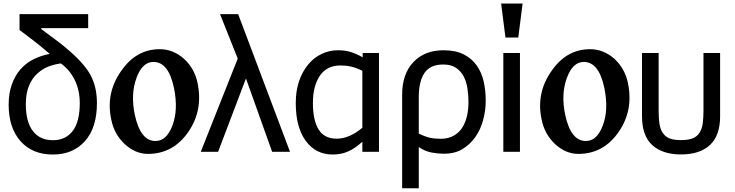

<svg xmlns="http://www.w3.org/2000/svg" viewBox="-20 -838 4059 1060"><path d="M515.1 -268.6Q515.1 -132.8 449 -58.8Q382.8 15.1 272 15.1Q158.7 15.1 93.3 -58.6Q27.8 -132.3 27.8 -260.7Q27.8 -322.8 45.4 -372.1Q63 -421.4 94.7 -457Q125.5 -491.7 167.5 -512Q209.5 -532.2 254.4 -540.5Q209 -579.6 169.2 -610.6Q129.4 -641.6 87.9 -672.4V-759.8H466.8V-682.6H207.5V-677.7Q237.3 -655.3 288.8 -617.2Q340.3 -579.1 388.7 -534.2Q461.9 -465.8 488.5 -406Q515.1 -346.2 515.1 -268.6ZM420.4 -268.6Q420.4 -337.9 394 -393.6Q367.7 -449.2 316.4 -487.8Q284.7 -483.9 251.7 -472.2Q218.8 -460.4 189 -434.6Q159.2 -409.2 140.9 -366.7Q122.6 -324.2 122.6 -263.7Q122.6 -165.5 161.4 -114.7Q200.2 -64 272 -64Q342.8 -64 381.6 -115.2Q420.4 -166.5 420.4 -268.6Z M796.9 11.7Q727.5 11.7 668 -43Q610.8 -97.2 594.7 -175.8Q562.5 -321.8 647 -443.4Q689.5 -505.9 742.9 -536.1Q796.4 -566.4 861.8 -566.4Q935.5 -566.4 995.6 -513.7Q1053.7 -460 1070.3 -381.8Q1086.4 -304.7 1073.7 -237.3Q1061 -169.9 1019.5 -109.4Q976.6 -47.9 920.9 -18.1Q865.2 11.7 796.9 11.7ZM837.9 -59.6Q870.1 -59.6 892.8 -81.1Q915.5 -102.5 931.6 -144Q948.7 -189.5 950.7 -240.5Q952.6 -291.5 940.9 -350.6Q925.3 -424.8 897 -460.4Q868.7 -496.1 827.1 -496.1Q766.1 -496.1 733.9 -408.7Q716.8 -362.8 714.6 -311.3Q712.4 -259.8 724.6 -202.6Q755.9 -59.6 837.9 -59.6Z M1581.1 0H1482.4L1337.9 -404.8L1184.1 0H1088.4L1292.5 -514.6L1194.8 -759.8H1294.9Z M2072.3 0H1980.5V-55.7Q1941.4 -19.5 1902.6 -2.2Q1863.8 15.1 1816.9 15.1Q1723.1 15.1 1668 -60.3Q1612.8 -135.7 1612.8 -268.6Q1612.8 -335.9 1631.1 -390.1Q1649.4 -444.3 1683.6 -484.4Q1713.4 -520 1755.9 -540.3Q1798.3 -560.5 1844.7 -560.5Q1885.7 -560.5 1916.3 -551Q1946.8 -541.5 1980.5 -522.5H1982.4V-545.4H2072.3ZM1980.5 -132.8V-447.3Q1946.3 -463.9 1918.9 -470.2Q1891.6 -476.6 1859.9 -476.6Q1784.2 -476.6 1745.8 -419.7Q1707.5 -362.8 1707.5 -270.5Q1707.5 -174.3 1739 -123.3Q1770.5 -72.3 1838.4 -72.3Q1874.5 -72.3 1911.4 -88.6Q1948.2 -105 1980.5 -132.8Z M2611.8 -476.6Q2639.2 -437.5 2650.4 -387.7Q2661.6 -337.9 2661.6 -281.7Q2661.6 -228 2647.2 -174.8Q2632.8 -121.6 2604 -81.1Q2573.7 -39.1 2532.2 -14.2Q2490.7 10.7 2429.7 10.7Q2398.4 10.7 2363 4.2Q2327.6 -2.4 2292 -25.9V201.2H2200.2V-314.5Q2200.2 -429.7 2262.2 -495.1Q2324.2 -560.5 2428.2 -560.5Q2496.1 -560.5 2540.8 -537.4Q2585.4 -514.2 2611.8 -476.6ZM2534.2 -136.7Q2550.8 -164.6 2558.6 -199.7Q2566.4 -234.9 2566.4 -275.9Q2566.4 -310.5 2560.8 -348.4Q2555.2 -386.2 2540.5 -415Q2524.9 -444.8 2497.8 -463.4Q2470.7 -481.9 2427.2 -481.9Q2355.5 -481.9 2323.7 -435.5Q2292 -389.2 2292 -300.8V-100.6Q2327.1 -83.5 2353 -77.6Q2378.9 -71.8 2413.1 -71.8Q2456.1 -71.8 2486.8 -90.1Q2517.6 -108.4 2534.2 -136.7Z M2850.6 0H2758.8V-545.4H2850.6ZM2865.2 -818.4 2841.3 -630.9H2770.5L2746.6 -818.4Z M3172.9 11.7Q3103.5 11.7 3043.9 -43Q2986.8 -97.2 2970.7 -175.8Q2938.5 -321.8 3022.9 -443.4Q3065.4 -505.9 3118.9 -536.1Q3172.4 -566.4 3237.8 -566.4Q3311.5 -566.4 3371.6 -513.7Q3429.7 -460 3446.3 -381.8Q3462.4 -304.7 3449.7 -237.3Q3437 -169.9 3395.5 -109.4Q3352.5 -47.9 3296.9 -18.1Q3241.2 11.7 3172.9 11.7ZM3213.9 -59.6Q3246.1 -59.6 3268.8 -81.1Q3291.5 -102.5 3307.6 -144Q3324.7 -189.5 3326.7 -240.5Q3328.6 -291.5 3316.9 -350.6Q3301.3 -424.8 3272.9 -460.4Q3244.6 -496.1 3203.1 -496.1Q3142.1 -496.1 3109.9 -408.7Q3092.8 -362.8 3090.6 -311.3Q3088.4 -259.8 3100.6 -202.6Q3131.8 -59.6 3213.9 -59.6Z M3955.6 -196.3Q3955.6 -89.8 3899.7 -37.6Q3843.8 14.6 3739.7 14.6Q3637.7 14.6 3581.1 -36.9Q3524.4 -88.4 3524.4 -196.3V-545.4H3616.2V-227.5Q3616.2 -184.1 3620.8 -154.1Q3625.5 -124 3639.2 -104Q3652.8 -83.5 3676.3 -74Q3699.7 -64.5 3740.2 -64.5Q3779.3 -64.5 3804 -74.2Q3828.6 -84 3841.8 -105Q3856 -127.4 3859.9 -158Q3863.8 -188.5 3863.8 -227.5V-545.4H3955.6Z"/></svg>

Font: IranNastaliq
Style: Regular
Weight: 400
Designer: Hossein Zahedi
Version: Version 1.5